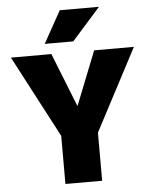

<svg xmlns="http://www.w3.org/2000/svg" viewBox="-63 -1021 851 1073"><g transform="rotate(-5 363.0 -485.0)"><path d="M373 -790H213L313 -970H533ZM364 -430H366L485 -730H708L466 -270V0H260V-270L18 -730H245Z"/></g></svg>

Font: M PLUS 1p Black
Style: Regular
Weight: 900
Version: Version 1.061